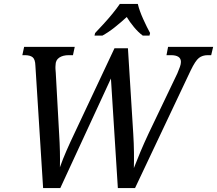

<svg xmlns="http://www.w3.org/2000/svg" viewBox="-20 -951 1098 971"><path d="M159 -619Q158 -651 145 -661.5Q132 -672 105 -672H93L102 -714H358L349 -672H328Q298 -672 279.5 -659.5Q261 -647 261 -622Q260 -613 260.5 -602.5Q261 -592 262 -583L279 -275Q285 -181 283 -105Q297 -145 316.5 -189.5Q336 -234 359 -282L559 -707H627L654 -273Q657 -225 657.5 -180Q658 -135 657 -101Q672 -140 690.5 -184Q709 -228 732 -277L877 -580Q885 -599 890 -613Q895 -627 895 -638Q895 -672 844 -672H822L830 -714H1058L1048 -672H1031Q1004 -672 986 -658Q968 -644 944 -594L663 0H576L541 -554L285 0H198ZM461 -784Q479 -803 503 -829Q527 -855 549 -882Q571 -909 586 -931H677Q685 -897 704 -855Q723 -813 739 -784L736 -771H702Q679 -788 657.5 -814Q636 -840 621 -865Q593 -839 561 -813.5Q529 -788 498 -771H458Z"/></svg>

Font: Noto Serif SemiCondensed
Style: Italic
Weight: 400
Width: 4
Italic angle: -12°
Designer: Monotype Design Team
Foundry: Monotype Imaging Inc.
Version: Version 2.013